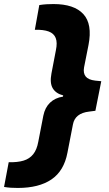

<svg xmlns="http://www.w3.org/2000/svg" viewBox="-69 -768 536 948"><path d="M125 -743Q144 -746 160.5 -747Q177 -748 195 -748Q297 -748 342.5 -698.5Q388 -649 368 -546L346 -435Q341 -407 354 -390.5Q367 -374 401 -370L431 -367L402 -221L371 -217Q336 -213 316 -197Q296 -181 291 -153L264 -14Q247 76 185 118Q123 160 19 160Q1 160 -15 159Q-31 158 -49 155L-26 33Q18 34 47.5 25Q77 16 95 -6.5Q113 -29 120 -68L145 -197Q153 -237 178 -261Q203 -285 242 -291L243 -297Q207 -306 191.5 -332Q176 -358 185 -405L207 -520Q215 -558 206 -580.5Q197 -603 171.5 -612.5Q146 -622 103 -621Z"/></svg>

Font: REM
Style: Bold Italic
Weight: 700
Italic angle: -11°
Designer: Octavio Pardo
Foundry: Ashler Design
Version: Version 1.005;gftools[0.9.28]